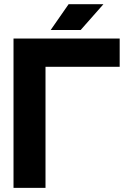

<svg xmlns="http://www.w3.org/2000/svg" viewBox="-20 -909 633 929"><path d="M370.1 -763.7 480.5 -888.7H312L225.1 -763.7ZM200.2 -585.9H559.1V-722.7H45.4V0H200.2Z"/></svg>

Font: Giphurs ExtraBold
Style: Regular
Weight: 800
Version: Version 1.000